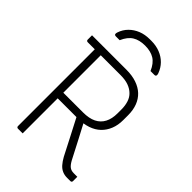

<svg xmlns="http://www.w3.org/2000/svg" viewBox="-267 -1030 1135 1135"><g transform="rotate(45 300.0 -462.5)"><path d="M343 -332Q375 -272 406.5 -211.5Q438 -151 469 -91Q483 -66 496.5 -56.5Q510 -47 530 -47Q537 -47 541.5 -47Q546 -47 550 -47H560Q560 -37 560 -29Q560 -21 560 -11Q560 -6 557 -3Q554 0 549 0Q542 0 535 0Q528 0 520 0Q499 0 481 -8Q463 -16 448.5 -32.5Q434 -49 420 -74Q390 -133 359.5 -191.5Q329 -250 299 -308ZM30 -700Q102 -700 174 -700Q246 -700 318 -700Q365 -700 402 -687.5Q439 -675 464 -651.5Q489 -628 502 -594Q515 -560 515 -517V-476Q515 -434 501.5 -400Q488 -366 463 -342Q438 -318 401.5 -305.5Q365 -293 318 -293Q275 -293 231 -293Q187 -293 143 -293L132 -284V-340Q178 -340 223.5 -340Q269 -340 315 -340Q365 -340 397.5 -356Q430 -372 446.5 -403.5Q463 -435 463 -480V-513Q463 -545 454.5 -571.5Q446 -598 428 -615Q410 -633 382.5 -643Q355 -653 315 -653Q269 -653 223.5 -653Q178 -653 132.5 -653Q87 -653 41 -653Q36 -653 33 -656Q30 -659 30 -664Q30 -673 30 -682Q30 -691 30 -700ZM150 0Q140 0 130.5 0Q121 0 111 0Q106 0 103 -3Q100 -6 100 -11Q100 -95 100 -178.5Q100 -262 100 -345.5Q100 -429 100 -512.5Q100 -596 100 -680H162L150 -669Q150 -611 150 -553.5Q150 -496 150 -438Q150 -382 150 -325.5Q150 -269 150 -213Q150 -157 150 -100Q150 -74 150 -49Q150 -24 150 0ZM166 -795Q158 -795 150.5 -795Q143 -795 135 -795Q125 -795 122.5 -801Q120 -807 124 -818Q135 -851 159 -875Q183 -899 215.5 -912Q248 -925 288 -925H302Q341 -925 374 -912Q407 -899 430.5 -875Q454 -851 466 -818Q470 -807 467.5 -801Q465 -795 455 -795Q447 -795 439.5 -795Q432 -795 424 -795Q404 -841 373 -860Q342 -879 295 -879Q248 -879 217 -860Q186 -841 166 -795Z"/></g></svg>

Font: Recursive Monospace Light
Style: Regular
Weight: 300
Version: Version 1.047